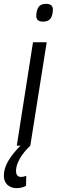

<svg xmlns="http://www.w3.org/2000/svg" viewBox="-78 -755 294 995"><path d="M161 -735Q197 -735 196 -704Q195 -674 183.5 -658.5Q172 -643 145 -643Q109 -643 110 -674Q111 -703 122 -719Q133 -735 161 -735ZM9 0 93 -536H164L79 0ZM34 -6 79 0Q44 33 24.5 67.5Q5 102 5 130Q5 162 32 162Q45 162 58 156L57 208Q35 220 9 220Q-21 220 -39.5 203Q-58 186 -58 155Q-58 117 -34 77Q-10 37 34 -6Z"/></svg>

Font: Georama SemiCondensed
Style: Italic
Weight: 400
Width: 4
Italic angle: -9°
Designer: Jean-Baptiste Levee
Foundry: Production Type
Version: Version 1.000